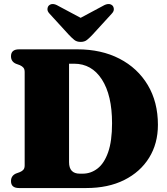

<svg xmlns="http://www.w3.org/2000/svg" viewBox="-20 -949 843 969"><path d="M35.5 -35Q35.5 -61.5 60 -73L80.5 -80.5Q92.5 -85.5 98.5 -93Q104.5 -100.5 104.5 -114.5V-585.5Q104.5 -599.5 98.5 -607Q92.5 -614.5 80.5 -620L60 -627.5Q35.5 -638.5 35.5 -665Q35.5 -700 76 -700H370.5Q491.5 -700 583 -652.8Q674.5 -605.5 725.8 -519.8Q777 -434 777 -319Q777 -224.5 732.5 -152.8Q688 -81 607 -40.5Q526 0 415.5 0H76Q35.5 0 35.5 -35ZM397 -72.5Q438.5 -72.5 472.2 -98.5Q506 -124.5 525.8 -180.8Q545.5 -237 545.5 -327Q545.5 -468.5 494.2 -548Q443 -627.5 354 -627.5H328.5V-130.5Q328.5 -72.5 383 -72.5ZM447 -774Q431.5 -757.5 419 -747.5Q406.5 -737.5 387 -737.5Q367.5 -737.5 355 -747.5Q342.5 -757.5 327 -774L230.5 -879.5Q218.5 -892 219.5 -903.8Q220.5 -915.5 227 -921.5Q244.5 -937 274.5 -919L387 -859L499 -919Q529.5 -937 547 -921.5Q553.5 -915.5 554.5 -903.8Q555.5 -892 543.5 -879.5Z"/></svg>

Font: Fraunces 72pt Soft Black
Style: Regular
Weight: 900
Version: Version 1.000;[b76b70a41]